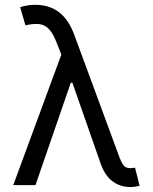

<svg xmlns="http://www.w3.org/2000/svg" viewBox="-20 -757 625 785"><path d="M511.7 7.8Q470.2 7.3 439 -16.6Q407.7 -40.5 390.6 -90.8L259.8 -464.8L234.4 -524.4L212.9 -579.1Q198.7 -617.2 182.1 -636Q165.5 -654.8 142.1 -658.2Q118.7 -661.6 84 -653.3L62.5 -727.5Q68.8 -730 85.7 -733.6Q102.5 -737.3 124 -737.3Q182.1 -737.3 221.7 -706.8Q261.2 -676.3 284.2 -613.3L469.7 -110.4Q475.1 -96.7 483.4 -83.3Q491.7 -69.8 512.7 -69.3Q524.4 -70.3 532.2 -71.3L550.8 2.9Q540.5 4.9 530.8 6.3Q521 7.8 511.7 7.8ZM34.2 0 247.1 -578.1 281.2 -418.9H269.5L125 0Z"/></svg>

Font: Inter V
Style: 
Weight: 400
Designer: Rasmus Andersson
Foundry: rsms
Version: Version 4.000;git-a3f224843